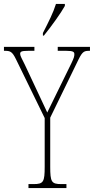

<svg xmlns="http://www.w3.org/2000/svg" viewBox="-28 -951 475 971"><path d="M189 -784V-771H194C232 -818 281 -886 300 -921V-931H255C241 -886 219 -843 189 -784ZM116 0H308V-20H282C232 -20 226 -31 226 -108V-356L370 -652C390 -692 399 -694 425 -694H427V-714H264V-694H307C343 -694 348 -688 348 -677C348 -667 347 -660 333 -631L256 -474C235 -431 221 -402 211 -382C191 -425 172 -466 151 -510L97 -625C84 -652 74 -668 74 -678C74 -689 78 -694 115 -694H146V-714H-8V-694H-6C23 -694 33 -692 53 -651L198 -354V-108C198 -31 192 -20 142 -20H116Z"/></svg>

Font: Noto Serif Lao ExtraCondensed Thin
Style: Regular
Weight: 100
Width: 2
Designer: Monotype Design Team
Foundry: Monotype Imaging Inc.
Version: Version 2.003